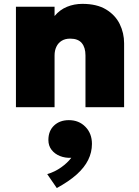

<svg xmlns="http://www.w3.org/2000/svg" viewBox="-20 -555 720 994"><path d="M62.5 0V-520H262.5V-472Q289.5 -504.5 326.8 -519.8Q364 -535 406.5 -535Q481.5 -535 529.2 -506Q577 -477 599.8 -430.5Q622.5 -384 622.5 -331V0H422.5V-268Q422.5 -309.5 403.2 -332.2Q384 -355 343.5 -355Q317.5 -355 299.5 -344Q281.5 -333 272 -313.2Q262.5 -293.5 262.5 -268V0ZM274 418.5 224.5 346.5Q264.5 334.5 297 311.2Q329.5 288 349 262Q317.5 263.5 290.5 252.8Q263.5 242 247 220.8Q230.5 199.5 230.5 170Q230.5 122.5 260 94.8Q289.5 67 336.5 67Q388.5 67 422.2 101.5Q456 136 456 190Q456 233.5 436.5 273Q417 312.5 376.8 348.5Q336.5 384.5 274 418.5Z"/></svg>

Font: Geologica Black
Style: Regular
Weight: 900
Designer: Sindre Bremnes, Frode Helland
Foundry: Monokrom Skriftforlag AS
Version: Version 1.010;gftools[0.9.28]